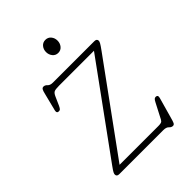

<svg xmlns="http://www.w3.org/2000/svg" viewBox="-183 -669 766 766"><g transform="rotate(-45 200.0 -286.5)"><path d="M342 -397 72 -25.5H291Q307.5 -25.5 312 -30.5Q316.5 -35.5 321 -45.5L349 -99.5Q354 -109.5 357.5 -112.5Q361 -115.5 365.5 -115.5Q378 -115.5 374 -100.5L349.5 -13.5Q345.5 2 342.2 8.8Q339 15.5 332.5 15.5Q324 15.5 317 7.8Q310 0 293 0H45Q31 0 31 -11.5Q31 -15.5 33.8 -21.2Q36.5 -27 48.5 -43.5L321.5 -419.5H124.5Q103.5 -419.5 96.5 -415.8Q89.5 -412 84 -399.5L67.5 -362.5Q63 -353 59.8 -350.2Q56.5 -347.5 52 -347.5Q39.5 -347.5 43 -362L61.5 -435.5Q65 -451 68.5 -456Q72 -461 78 -461Q86.5 -461 93.5 -453.2Q100.5 -445.5 115.5 -445.5H349.5Q363.5 -445.5 363.5 -434Q363.5 -430 359.5 -422.8Q355.5 -415.5 342 -397ZM215 -514Q200.5 -514 191.5 -525Q182.5 -536 182.5 -551Q182.5 -566 191.5 -576.8Q200.5 -587.5 215 -587.5Q229.5 -587.5 238.5 -576.8Q247.5 -566 247.5 -551Q247.5 -536 238.5 -525Q229.5 -514 215 -514Z"/></g></svg>

Font: Fraunces 72pt S100 Thin
Style: Regular
Weight: 100
Version: Version 1.000; ttfautohint (v1.8.3)